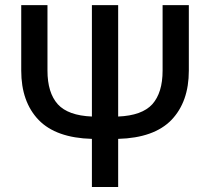

<svg xmlns="http://www.w3.org/2000/svg" viewBox="-20 -744 836 764"><path d="M731.4 -462.9Q731.4 -528.3 731.4 -723.6Q705.1 -723.6 627 -723.6Q627 -659.2 627 -462.9Q627 -375 585.9 -329.1Q544.9 -284.2 450.2 -280.3Q450.2 -427.7 450.2 -723.6Q423.8 -723.6 345.7 -723.6Q345.7 -613.3 345.7 -280.3Q251 -284.2 210 -329.1Q168.9 -375 168.9 -462.9Q168.9 -549.8 168.9 -723.6Q142.6 -723.6 64.5 -723.6Q64.5 -659.2 64.5 -462.9Q64.5 -338.9 133.8 -266.6Q203.1 -195.3 345.7 -191.4Q345.7 -127 345.7 0Q372.1 0 450.2 0Q450.2 -47.9 450.2 -191.4Q592.8 -195.3 662.1 -266.6Q731.4 -338.9 731.4 -462.9Z"/></svg>

Font: DaxlinePro-Medium
Style: Medium
Weight: 400
Designer: Hans Reichel
Version: Version 7.502; 2006